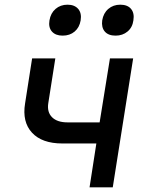

<svg xmlns="http://www.w3.org/2000/svg" viewBox="-20 -799 640 819"><path d="M362 0 391 -187H246Q159 -187 116.5 -233Q74 -279 87 -358L117 -550H216L186 -359Q180 -321 202 -299Q224 -277 268 -277H405L449 -550H548L461 0ZM473 -647Q442 -647 427 -664.5Q412 -682 416 -712Q421 -743 442 -761Q463 -779 493 -779Q524 -779 539 -761Q554 -743 549 -712Q545 -682 524 -664.5Q503 -647 473 -647ZM247 -647Q217 -647 201.5 -664.5Q186 -682 191 -712Q196 -743 217 -761Q238 -779 268 -779Q298 -779 313.5 -761Q329 -743 324 -712Q319 -682 298.5 -664.5Q278 -647 247 -647Z"/></svg>

Font: JetBrains Mono NL Medium
Style: Italic
Weight: 500
Italic angle: -9°
Monospace: yes
Designer: Philipp Nurullin, Konstantin Bulenkov
Foundry: JetBrains
Version: Version 2.305; ttfautohint (v1.8.4.7-5d5b)